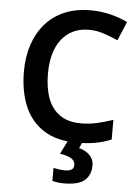

<svg xmlns="http://www.w3.org/2000/svg" viewBox="-62 -772 760 1059"><g transform="rotate(5 317.5 -242.0)"><path d="M397 -616Q348 -616 310 -598Q272 -580 245.5 -546Q219 -512 205.5 -464Q192 -416 192 -356Q192 -275 214 -217.5Q236 -160 281.5 -129Q327 -98 396 -98Q442 -98 484.5 -107.5Q527 -117 574 -133V-24Q530 -6 485.5 2Q441 10 383 10Q273 10 201 -35.5Q129 -81 94 -163.5Q59 -246 59 -357Q59 -438 81.5 -505Q104 -572 146.5 -621Q189 -670 252 -697Q315 -724 397 -724Q451 -724 503.5 -711.5Q556 -699 602 -677L558 -572Q520 -589 479.5 -602.5Q439 -616 397 -616ZM481 128Q481 181 447 210.5Q413 240 331 240Q312 240 296 237.5Q280 235 268 232V160Q280 163 298.5 165.5Q317 168 332 168Q354 168 367.5 160.5Q381 153 381 133Q381 112 360 98.5Q339 85 297 79L336 0H417L399 39Q421 44 439.5 56Q458 68 469.5 85.5Q481 103 481 128Z"/></g></svg>

Font: Noto Sans Devanagari SemiBold
Style: Regular
Weight: 600
Version: Version 2.003